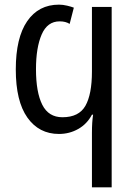

<svg xmlns="http://www.w3.org/2000/svg" viewBox="-20 -567 577 827"><path d="M48 -268Q48 -131 98 -60.5Q148 10 234 10Q279 10 317 -11.5Q355 -33 376 -73H381Q376 -41 376 5V240H461V-537H376V-259Q376 -161 348 -111.5Q320 -62 249 -62Q189 -62 162 -116Q135 -170 135 -269Q135 -362 159.5 -418.5Q184 -475 237 -475Q263 -475 280 -464L298 -534Q288 -538 269.5 -542.5Q251 -547 234 -547Q146 -547 97 -475.5Q48 -404 48 -268Z"/></svg>

Font: Noto Sans UI SemiCondensed
Style: Regular
Weight: 400
Width: 4
Designer: Monotype Design Team
Foundry: Monotype Imaging Inc.
Version: 1.001